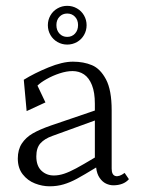

<svg xmlns="http://www.w3.org/2000/svg" viewBox="-20 -640 495 674"><path d="M42.5 -83.5Q42.5 -114.5 56.5 -136Q70.5 -157.5 95.2 -171.8Q120 -186 159 -199.5L313 -252V-276Q313 -315.5 302.8 -341.2Q292.5 -367 275 -378.8Q257.5 -390.5 234.5 -390.5Q214 -390.5 189.5 -382.5Q165 -374.5 143.8 -362.5Q122.5 -350.5 111.5 -339.5L139.5 -280.5L73.5 -250L63.5 -360Q100.5 -383 149.8 -403.2Q199 -423.5 236 -423.5Q273.5 -423.5 302.8 -411.2Q332 -399 352 -361.5Q372 -324 372 -253V-48Q372 -26 385 -22.2Q398 -18.5 417.5 -33L432.5 -11Q423 0 409 5.2Q395 10.5 378 10.5Q365 10.5 352.2 4.5Q339.5 -1.5 329.8 -15.5Q320 -29.5 317.5 -52Q274 -25.5 250 -12.5Q226 0.5 203.2 7.2Q180.5 14 154 14Q128.5 14 102.8 4Q77 -6 59.8 -28Q42.5 -50 42.5 -83.5ZM313 -87V-217L163 -162.5Q136.5 -153 122 -137Q107.5 -121 107.5 -91Q107.5 -58 125.2 -41Q143 -24 169 -24Q186.5 -24 205.2 -30.2Q224 -36.5 247.2 -49Q270.5 -61.5 313 -87ZM148 -551.5Q148 -570 157 -585.8Q166 -601.5 181.8 -610.5Q197.5 -619.5 216 -619.5Q234.5 -619.5 250.2 -610.5Q266 -601.5 275 -585.8Q284 -570 284 -551.5Q284 -533 275 -517.2Q266 -501.5 250.2 -492.5Q234.5 -483.5 216 -483.5Q197.5 -483.5 181.8 -492.5Q166 -501.5 157 -517.2Q148 -533 148 -551.5ZM254 -552Q254 -570 243.2 -581.2Q232.5 -592.5 216 -592.5Q199.5 -592.5 188.8 -581.2Q178 -570 178 -552Q178 -533.5 188.8 -522Q199.5 -510.5 216 -510.5Q232.5 -510.5 243.2 -522Q254 -533.5 254 -552Z"/></svg>

Font: Didactic
Style: Regular
Weight: 400
Designer: Tyler Finck
Foundry: Etcetera Type Co
Version: Version 3.007;FEAKit 1.0